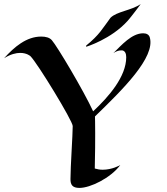

<svg xmlns="http://www.w3.org/2000/svg" viewBox="-73 -905 818 940"><path d="M660 -723C656 -735 645 -742 628 -742C572 -742 522 -684 482 -645C507 -662 527 -658 527 -658C539 -655 545 -643 545 -625C545 -530 460 -432 383 -360C336 -462 206 -680 181 -708C170 -721 151 -726 129 -726C56 -726 -3 -675 -53 -620C-21 -640 6 -646 26 -646C59 -646 76 -630 76 -630C109 -598 283 -313 283 -288C283 -245 272 -88 272 -28C272 -1 281 15 316 15C369 15 468 -33 516 -97C513 -95 475 -74 430 -74C417 -74 404 -76 391 -80C393 -159 393 -214 393 -253C393 -305 392 -326 392 -335C526 -465 690 -625 660 -723ZM616 -885C568 -853 499 -849 468 -818C427 -763 415 -736 349 -682C348 -681 349 -676 349 -676C349 -676 471 -713 552 -803C570 -823 616 -885 616 -885Z"/></svg>

Font: Eagle Lake
Style: Regular
Weight: 400
Designer: Astigmatic (AOETI)
Foundry: Astigmatic (AOETI)
Version: Version 1.000